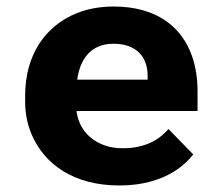

<svg xmlns="http://www.w3.org/2000/svg" viewBox="-20 -558 686 588"><path d="M571.8 -85 495.9 -163C465.9 -127.5 420.7 -104 356.2 -104C335.7 -104 317.3 -106.8 301.2 -112.5C254.3 -129 221 -165.2 214.3 -218H585V-278C585 -317.3 579.5 -353 568.5 -385C537.2 -476 458.9 -538 328.7 -538C286.9 -538 249.3 -531.3 216 -518C119.2 -479.4 57 -390.5 57 -265V-246C57 -210.7 63.6 -177.5 76.8 -146.5C115.8 -54.9 206 10 345.2 10C452.8 10 527.1 -28.7 571.8 -85ZM432.1 -326V-314H216.5C224.3 -373.1 255.3 -424 327.6 -424C394.8 -424 432.1 -386.6 432.1 -326Z"/></svg>

Font: Asimov
Style: Wid
Weight: 500
Designer: Google
Version: Version 2.000980; 2014